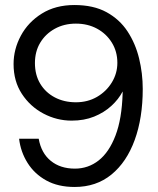

<svg xmlns="http://www.w3.org/2000/svg" viewBox="-20 -732 628 764"><path d="M277 12Q211 12 164 -14Q117 -40 89.5 -84Q62 -128 56 -180H134Q144 -123 182 -92Q220 -61 278 -61Q331 -61 372.5 -93.5Q414 -126 439.5 -192.5Q465 -259 468 -361Q468 -363 468 -365Q468 -367 468 -368Q452 -337 423 -310.5Q394 -284 354.5 -268Q315 -252 265 -252Q206 -252 153 -280Q100 -308 67 -358.5Q34 -409 34 -477Q34 -536 63 -590Q92 -644 146.5 -678Q201 -712 276 -712Q352 -712 404 -683.5Q456 -655 487.5 -607Q519 -559 533.5 -499.5Q548 -440 548 -378Q548 -263 516 -175Q484 -87 423.5 -37.5Q363 12 277 12ZM282 -325Q329 -325 366 -346.5Q403 -368 425 -404Q447 -440 447 -482Q447 -527 425 -562.5Q403 -598 366 -618Q329 -638 282 -638Q235 -638 198 -617.5Q161 -597 140 -562Q119 -527 119 -481Q119 -434 140 -399Q161 -364 198 -344.5Q235 -325 282 -325Z"/></svg>

Font: DM Sans 9pt 36pt
Style: Regular
Weight: 400
Version: Version 4.004;gftools[0.9.30]